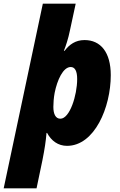

<svg xmlns="http://www.w3.org/2000/svg" viewBox="-68 -780 651 1040"><path d="M-48 240H130L162 87C174 26 180 -13 184 -60H187C210 -17 247 10 295 10C444 10 532 -198 532 -373C532 -497 477 -563 390 -563C341 -563 308 -539 282 -505H278C288 -529 302 -571 311 -616L342 -760H164ZM259 -137C234 -137 221 -161 221 -201C221 -222 223 -250 228 -277C242 -347 274 -417 315 -417C338 -417 350 -395 350 -352C350 -264 310 -137 259 -137Z"/></svg>

Font: Noto Sans SemiCondensed Black
Style: Italic
Weight: 900
Width: 4
Italic angle: -12°
Designer: Monotype Design Team
Foundry: Monotype Imaging Inc.
Version: Version 2.013